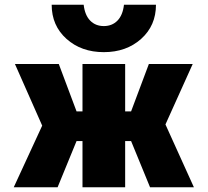

<svg xmlns="http://www.w3.org/2000/svg" viewBox="-20 -790 876 810"><path d="M198 -770H333Q338 -726 360.5 -703Q383 -680 418 -680Q453 -680 475.5 -703Q498 -726 503 -770H638Q638 -682 575.5 -626Q513 -570 418 -570Q323 -570 260.5 -626Q198 -682 198 -770ZM328 -520H508V-320H533L608 -520H793L678 -265L798 0H613L533 -195H508V0H328V-195H303L223 0H38L158 -260L43 -520H228L303 -320H328Z"/></svg>

Font: Mplus 1p Black
Style: Regular
Weight: 900
Version: Version 1.061